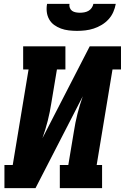

<svg xmlns="http://www.w3.org/2000/svg" viewBox="-20 -975 647 995"><path d="M3 0V-120H46L128 -615H100V-735H319V-615H275L246 -441Q239 -395 227.5 -349.5Q216 -304 200 -259L445 -735H607V-615H563L481 -120H509V0H290V-120H334L363 -294Q370 -340 381.5 -385.5Q393 -431 409 -476L164 0ZM379 -815Q358 -815 336.5 -817.5Q315 -820 296 -827Q277 -834 261 -845.5Q245 -857 235 -874.5Q225 -892 222.5 -913Q220 -934 224 -955H340Q338 -944 342 -934Q346 -924 354 -918.5Q362 -913 373 -911Q384 -909 394 -909Q405 -909 416.5 -911Q428 -913 438 -918.5Q448 -924 455 -934Q462 -944 464 -955H580Q576 -933 567 -912.5Q558 -892 542.5 -875Q527 -858 507 -846Q487 -834 465.5 -827Q444 -820 422 -817.5Q400 -815 379 -815Z"/></svg>

Font: Iosevka Curly Slab HvEx
Style: Italic
Weight: 900
Width: 7
Italic angle: -9°
Monospace: yes
Designer: Belleve Invis
Foundry: Belleve Invis
Version: Version 11.1.0; ttfautohint (v1.8.3)